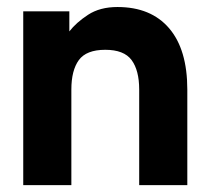

<svg xmlns="http://www.w3.org/2000/svg" viewBox="-20 -541 615 561"><path d="M386.7 0V-279.3Q386.7 -335.4 364.5 -365.5Q342.3 -395.5 287.6 -395.5Q232.4 -395.5 210.4 -365.5Q188.5 -335.4 188.5 -279.3V0H47.9V-507.8H182.6V-449.2Q202.6 -475.1 237.3 -497.8Q272 -520.5 323.2 -520.5Q420.9 -520.5 474.1 -458.5Q527.3 -396.5 527.3 -279.3V0Z"/></svg>

Font: Giphurs
Style: Bold
Weight: 700
Version: Version 0.920; ttfautohint (v1.8.4.7-5d5b)